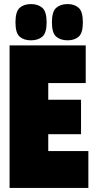

<svg xmlns="http://www.w3.org/2000/svg" viewBox="-20 -923 469 943"><path d="M27 0V-700H401V-515H217V-433H378V-264H217V-181H414V0ZM312 -725Q277 -725 256 -743Q235 -761 235 -813Q235 -866 256 -884.5Q277 -903 312 -903Q346 -903 366.5 -884.5Q387 -866 387 -813Q387 -761 366.5 -743Q346 -725 312 -725ZM132 -725Q97 -725 76.5 -743Q56 -761 56 -813Q56 -866 76.5 -884.5Q97 -903 132 -903Q167 -903 188 -884.5Q209 -866 209 -813Q209 -761 188 -743Q167 -725 132 -725Z"/></svg>

Font: Georama Condensed Black
Style: Regular
Weight: 900
Width: 3
Designer: Jean-Baptiste Levee
Foundry: Production Type
Version: Version 1.000